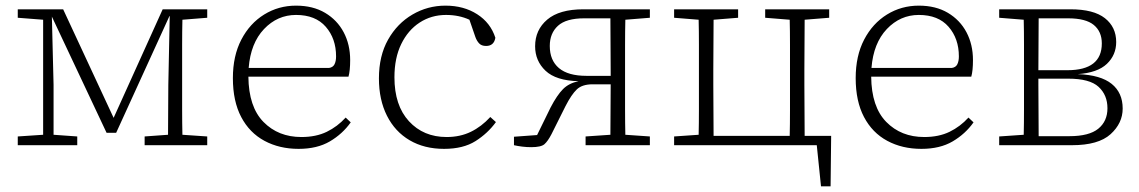

<svg xmlns="http://www.w3.org/2000/svg" viewBox="-20 -515 4041 681"><path d="M43 0V-31L133 -37V-445L43 -452V-482H204L383 -97L557 -482H715V-452L627 -445Q626 -405 626 -356.5Q626 -308 626 -268V-214Q626 -174 626 -126Q626 -78 627 -37L715 -31V0H493V-31L576 -37L577 -214L582 -458H581L392 -44H358L164 -456L170 -214V-37L254 -31V0Z M1030 -462Q964 -462 916.5 -412Q869 -362 862 -274H1147Q1161 -276 1166.5 -287Q1172 -298 1172 -315Q1172 -378 1135.5 -420Q1099 -462 1030 -462ZM1039 13Q971 13 918 -15.5Q865 -44 835.5 -100Q806 -156 806 -238Q806 -317 836 -374.5Q866 -432 917 -463.5Q968 -495 1030 -495Q1090 -495 1133 -469.5Q1176 -444 1199 -400.5Q1222 -357 1222 -302Q1222 -264 1216 -243H861Q862 -136 914.5 -82.5Q967 -29 1049 -29Q1101 -29 1139 -47.5Q1177 -66 1206 -98L1224 -81Q1195 -40 1150 -13.5Q1105 13 1039 13Z M1555 13Q1485 13 1433 -17.5Q1381 -48 1352.5 -104.5Q1324 -161 1324 -237Q1324 -317 1356.5 -374.5Q1389 -432 1443 -463.5Q1497 -495 1560 -495Q1625 -495 1672.5 -464.5Q1720 -434 1737 -381Q1732 -352 1704 -352Q1688 -352 1679.5 -361Q1671 -370 1666 -384L1645 -445Q1608 -462 1562 -462Q1510 -462 1468.5 -435Q1427 -408 1403 -358.5Q1379 -309 1379 -241Q1379 -141 1430.5 -85Q1482 -29 1564 -29Q1612 -29 1650 -47.5Q1688 -66 1719 -100L1739 -82Q1710 -42 1666.5 -14.5Q1623 13 1555 13Z M2049 -482H2285V-452L2198 -445Q2197 -405 2197 -356.5Q2197 -308 2197 -268V-214Q2197 -174 2197 -126Q2197 -78 2198 -37L2285 -31V0H2057V-31L2145 -37Q2145 -76 2145.5 -124Q2146 -172 2146 -216H2082Q2045 -216 2026 -198Q2007 -180 1986 -139L1936 -39Q1923 -14 1911 -3.5Q1899 7 1864 7Q1848 7 1832 5Q1816 3 1803 0V-30L1885 -36L1933 -134Q1956 -178 1977 -199Q1998 -220 2032 -227Q1952 -229 1915 -264Q1878 -299 1878 -351Q1878 -409 1921 -445.5Q1964 -482 2049 -482ZM2060 -246H2146V-258Q2146 -305 2145.5 -357Q2145 -409 2145 -450H2052Q1988 -450 1959 -423.5Q1930 -397 1930 -352Q1930 -301 1962.5 -273.5Q1995 -246 2060 -246Z M2694 -452V-482H2921V-452L2834 -445Q2834 -405 2833.5 -356.5Q2833 -308 2833 -268V-214Q2833 -174 2833.5 -124Q2834 -74 2834 -33H2928L2926 146H2892L2877 0H2371V-31L2458 -37Q2459 -78 2459 -126Q2459 -174 2459 -214V-268Q2459 -308 2459 -356.5Q2459 -405 2458 -445L2371 -452V-482H2598V-452L2511 -445Q2511 -405 2510.5 -356.5Q2510 -308 2510 -268V-214Q2510 -174 2510.5 -124Q2511 -74 2511 -33H2781Q2782 -74 2782 -124Q2782 -174 2782 -214V-268Q2782 -308 2782 -356.5Q2782 -405 2781 -445Z M3239 -462Q3173 -462 3125.5 -412Q3078 -362 3071 -274H3356Q3370 -276 3375.5 -287Q3381 -298 3381 -315Q3381 -378 3344.5 -420Q3308 -462 3239 -462ZM3248 13Q3180 13 3127 -15.5Q3074 -44 3044.5 -100Q3015 -156 3015 -238Q3015 -317 3045 -374.5Q3075 -432 3126 -463.5Q3177 -495 3239 -495Q3299 -495 3342 -469.5Q3385 -444 3408 -400.5Q3431 -357 3431 -302Q3431 -264 3425 -243H3070Q3071 -136 3123.5 -82.5Q3176 -29 3258 -29Q3310 -29 3348 -47.5Q3386 -66 3415 -98L3433 -81Q3404 -40 3359 -13.5Q3314 13 3248 13Z M3663 -214Q3663 -174 3663.5 -123.5Q3664 -73 3664 -32H3773Q3843 -32 3875.5 -58.5Q3908 -85 3908 -131Q3908 -178 3876.5 -207Q3845 -236 3769 -236H3663ZM3524 0V-31L3611 -37Q3612 -78 3612 -126Q3612 -174 3612 -214V-268Q3612 -308 3612 -356.5Q3612 -405 3611 -445L3524 -452V-482H3777Q3859 -482 3899 -450.5Q3939 -419 3939 -366Q3939 -320 3906 -288.5Q3873 -257 3802 -252H3804Q3884 -249 3923 -217.5Q3962 -186 3962 -130Q3962 -78 3919 -39Q3876 0 3782 0ZM3768 -450H3664Q3664 -411 3663.5 -362Q3663 -313 3663 -266H3766Q3888 -266 3888 -361Q3888 -403 3859.5 -426.5Q3831 -450 3768 -450Z"/></svg>

Font: Source Serif 4 SmText Light
Style: Regular
Weight: 300
Designer: Frank Grießhammer
Foundry: Adobe
Version: Version 4.005;hotconv 1.1.0;makeotfexe 2.6.0